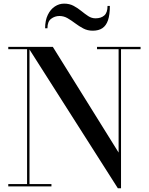

<svg xmlns="http://www.w3.org/2000/svg" viewBox="-20 -1002 800 1032"><path d="M138.5 -750V-12.5H256.5V0H24.5V-12.5H125.5V-737.5H24.5V-750ZM735.5 -750V-737.5H630.5V10H613.5L129.5 -750H264L617.5 -182V-737.5H501.5V-750ZM478.5 -837Q450.5 -837 427.8 -849Q405 -861 384.5 -876.5Q364 -892 343.5 -904Q323 -916 299.5 -916Q274.5 -916 254.8 -901Q235 -886 235 -850H222.5Q222.5 -892.5 237 -922.2Q251.5 -952 274.8 -967.2Q298 -982.5 324.5 -982.5Q353.5 -982.5 375.8 -970.5Q398 -958.5 417 -943Q436 -927.5 454.2 -915.5Q472.5 -903.5 493.5 -903.5Q523 -903.5 540.5 -918.8Q558 -934 558 -970H570.5Q570.5 -922.5 560.5 -893.2Q550.5 -864 530.2 -850.5Q510 -837 478.5 -837Z"/></svg>

Font: Bodoni Moda 18pt Medium
Style: Regular
Weight: 500
Designer: Owen Earl
Foundry: indestructible type
Version: Version 2.004